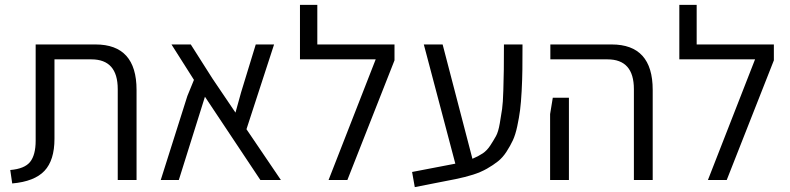

<svg xmlns="http://www.w3.org/2000/svg" viewBox="-20 -737 3234 786"><path d="M30 14 22 -41Q81 -46 103.5 -74.5Q126 -103 126 -161V-555H371Q539 -555 539 -369V0H462V-372Q462 -494 354 -494H203V-169Q203 -81 162 -37.5Q121 6 30 14Z M1130 0H1046L819 -341L712 0H638L747 -344L774 -410L682 -555H761L850 -415L944 -276L967 -359L1027 -555H1102L989 -208Z M1279 -555H1595V-490L1402 0H1325L1518 -494H1208V-717H1279Z M2043 -555H2119Q2119 -494 2118.5 -452.5Q2118 -411 2115.5 -364Q2113 -317 2109 -286Q2105 -255 2097.5 -220Q2090 -185 2079.5 -162.5Q2069 -140 2053.5 -116Q2038 -92 2018.5 -76.5Q1999 -61 1973.5 -46.5Q1948 -32 1916.5 -22Q1885 -12 1846 -4L1678 29L1667 -33L1844 -67L1715 -555H1792L1914 -87Q1938 -97 1956 -109Q1974 -121 1987.5 -142Q2001 -163 2010.5 -180Q2020 -197 2026 -232Q2032 -267 2035.5 -291Q2039 -315 2040.5 -367Q2042 -419 2042.5 -452.5Q2043 -486 2043 -555Z M2575 0V-372Q2575 -494 2467 -494H2233V-555H2484Q2652 -555 2652 -369V0ZM2232 0V-270L2243 -337H2309V0Z M2832 -555H3148V-490L2955 0H2878L3071 -494H2761V-717H2832Z"/></svg>

Font: Assistant
Style: Regular
Weight: 400
Designer: Hebrew By Ben Nathan, Latin by Paul Hunt
Version: Version 2.001;PS 002.001;hotconv 1.0.88;makeotf.lib2.5.64775